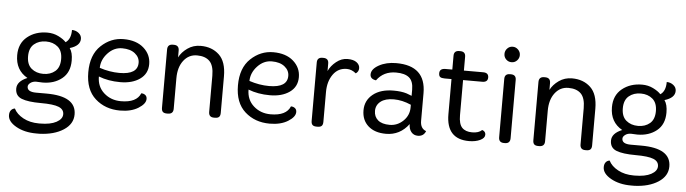

<svg xmlns="http://www.w3.org/2000/svg" viewBox="-52 -919 4893 1370"><g transform="rotate(5 2394.0 -233.5)"><path d="M251 -143 206 -145Q182 -145 165 -132.5Q148 -120 148 -105Q148 -67 212 -67H286Q499 -67 499 64Q499 133 432.5 176Q366 219 262 223H238Q153 223 93 189Q33 155 33 109Q33 87 43.5 74Q54 61 71 59Q90 98 138 124Q186 150 251 150H258Q333 150 375.5 127Q418 104 418 69.5Q418 35 380.5 19.5Q343 4 251.5 4Q160 4 114 -14Q68 -32 68 -84Q68 -136 141 -166Q54 -215 54 -322Q54 -407 112 -454Q170 -501 255 -501Q298 -501 334.5 -483Q371 -465 390 -444Q428 -469 428 -535Q455 -535 476 -518.5Q497 -502 497 -477Q497 -427 423 -405Q445 -375 445 -317Q445 -232 389.5 -187.5Q334 -143 251 -143ZM335.5 -408.5Q302 -437 251 -437Q200 -437 166 -408.5Q132 -380 132 -321Q132 -262 166 -233.5Q200 -205 251 -205Q302 -205 335.5 -233.5Q369 -262 369 -321Q369 -380 335.5 -408.5Z M648 -221Q648 -148 698 -103.5Q748 -59 820 -59Q932 -59 960 -128Q977 -128 989 -118.5Q1001 -109 1001 -91Q1001 -56 949.5 -24Q898 8 819 8Q713 8 641.5 -56Q570 -120 570 -245Q570 -370 640 -436Q710 -502 801 -502Q892 -502 945 -455.5Q998 -409 998 -340Q998 -271 943.5 -232.5Q889 -194 803 -194Q717 -194 648 -221ZM649 -283Q721 -259 792 -259Q922 -259 922 -343Q922 -382 888.5 -409Q855 -436 796.5 -436Q738 -436 694 -389Q650 -342 649 -283Z M1154 -493H1161Q1199 -493 1199 -455V-406Q1218 -444 1259 -473Q1300 -502 1353 -502Q1434 -502 1485.5 -453.5Q1537 -405 1537 -300V-38Q1537 -18 1528 -9Q1519 0 1499 0H1491Q1454 0 1454 -38V-297Q1454 -370 1423 -401Q1392 -432 1333 -432Q1274 -432 1237 -384Q1200 -336 1200 -257V-38Q1200 0 1161 0H1154Q1134 0 1125 -9Q1116 -18 1116 -38V-455Q1116 -493 1154 -493Z M1720 -221Q1720 -148 1770 -103.5Q1820 -59 1892 -59Q2004 -59 2032 -128Q2049 -128 2061 -118.5Q2073 -109 2073 -91Q2073 -56 2021.5 -24Q1970 8 1891 8Q1785 8 1713.5 -56Q1642 -120 1642 -245Q1642 -370 1712 -436Q1782 -502 1873 -502Q1964 -502 2017 -455.5Q2070 -409 2070 -340Q2070 -271 2015.5 -232.5Q1961 -194 1875 -194Q1789 -194 1720 -221ZM1721 -283Q1793 -259 1864 -259Q1994 -259 1994 -343Q1994 -382 1960.5 -409Q1927 -436 1868.5 -436Q1810 -436 1766 -389Q1722 -342 1721 -283Z M2226 -493H2232Q2270 -493 2270 -456V-402Q2287 -440 2324.5 -470Q2362 -500 2405 -500Q2448 -500 2470.5 -483Q2493 -466 2493 -441.5Q2493 -417 2472 -403Q2441 -429 2406 -429Q2344 -429 2308 -378.5Q2272 -328 2272 -252V-38Q2272 -18 2263 -9Q2254 0 2234 0H2226Q2206 0 2197 -9Q2188 -18 2188 -38V-456Q2188 -493 2226 -493Z M2754 -501Q2966 -501 2966 -304V-106Q2966 -51 3008 -36Q2993 2 2952 2Q2922 2 2904.5 -19.5Q2887 -41 2887 -76Q2824 8 2724 8Q2643 8 2596.5 -33.5Q2550 -75 2550 -145.5Q2550 -216 2604.5 -260Q2659 -304 2752 -304Q2808 -304 2846 -292Q2877 -281 2883 -278V-322Q2883 -383 2852 -408.5Q2821 -434 2758 -434Q2669 -434 2620 -366Q2578 -372 2578 -405Q2578 -443 2630 -472Q2682 -501 2754 -501ZM2883 -214Q2820 -242 2759 -242Q2698 -242 2665 -216Q2632 -190 2632 -148.5Q2632 -107 2660.5 -82.5Q2689 -58 2744.5 -58Q2800 -58 2841.5 -98Q2883 -138 2883 -195Z M3194 -626H3201Q3239 -626 3239 -589V-490H3377Q3416 -490 3416 -456Q3416 -422 3377 -422H3239V-170Q3239 -107 3263.5 -81.5Q3288 -56 3335.5 -56Q3383 -56 3406 -79Q3431 -71 3431 -47Q3431 -23 3398 -7.5Q3365 8 3319 8Q3156 8 3156 -170V-422H3107Q3085 -422 3075 -429Q3065 -436 3065 -456Q3065 -490 3107 -490H3156V-589Q3156 -626 3194 -626Z M3569 -493H3575Q3613 -493 3613 -456V-38Q3613 0 3575 0H3569Q3531 0 3531 -38V-456Q3531 -493 3569 -493ZM3517 -634Q3517 -657 3533 -673.5Q3549 -690 3571.5 -690Q3594 -690 3610.5 -673.5Q3627 -657 3627 -634.5Q3627 -612 3611 -595.5Q3595 -579 3572 -579Q3549 -579 3533 -595Q3517 -611 3517 -634Z M3814 -493H3821Q3859 -493 3859 -455V-406Q3878 -444 3919 -473Q3960 -502 4013 -502Q4094 -502 4145.5 -453.5Q4197 -405 4197 -300V-38Q4197 -18 4188 -9Q4179 0 4159 0H4151Q4114 0 4114 -38V-297Q4114 -370 4083 -401Q4052 -432 3993 -432Q3934 -432 3897 -384Q3860 -336 3860 -257V-38Q3860 0 3821 0H3814Q3794 0 3785 -9Q3776 -18 3776 -38V-455Q3776 -493 3814 -493Z M4511 -143 4466 -145Q4442 -145 4425 -132.5Q4408 -120 4408 -105Q4408 -67 4472 -67H4546Q4759 -67 4759 64Q4759 133 4692.5 176Q4626 219 4522 223H4498Q4413 223 4353 189Q4293 155 4293 109Q4293 87 4303.5 74Q4314 61 4331 59Q4350 98 4398 124Q4446 150 4511 150H4518Q4593 150 4635.5 127Q4678 104 4678 69.5Q4678 35 4640.5 19.5Q4603 4 4511.5 4Q4420 4 4374 -14Q4328 -32 4328 -84Q4328 -136 4401 -166Q4314 -215 4314 -322Q4314 -407 4372 -454Q4430 -501 4515 -501Q4558 -501 4594.5 -483Q4631 -465 4650 -444Q4688 -469 4688 -535Q4715 -535 4736 -518.5Q4757 -502 4757 -477Q4757 -427 4683 -405Q4705 -375 4705 -317Q4705 -232 4649.5 -187.5Q4594 -143 4511 -143ZM4595.5 -408.5Q4562 -437 4511 -437Q4460 -437 4426 -408.5Q4392 -380 4392 -321Q4392 -262 4426 -233.5Q4460 -205 4511 -205Q4562 -205 4595.5 -233.5Q4629 -262 4629 -321Q4629 -380 4595.5 -408.5Z"/></g></svg>

Font: Merge One
Style: Regular
Weight: 400
Designer: Kosal Sen
Foundry: Philatype
Version: Version 1.001